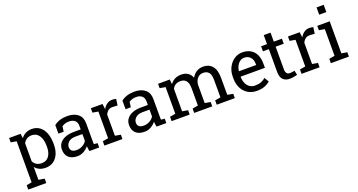

<svg xmlns="http://www.w3.org/2000/svg" viewBox="-50 -1556 4761 2552"><g transform="rotate(-20 2330.5 -279.5)"><path d="M21.5 203.1V141.1L96.2 127.4V-452.6L16.6 -466.3V-528.3H178.7L187.5 -463.9Q213.9 -500 251.7 -519Q289.6 -538.1 339.4 -538.1Q404.3 -538.1 451.2 -502.4Q497.1 -468.3 521.7 -404.5Q546.4 -340.8 546.4 -254.4V-244.1Q546.4 -168 522 -110.8Q497.1 -53.7 451.2 -21.7Q405.3 10.3 340.8 10.3Q292 10.3 255.1 -6.1Q218.3 -22.5 192.4 -54.7V127.4L276.4 141.1V203.1ZM311 -64.9Q379.4 -64.9 414.6 -114.7Q449.7 -164.6 449.7 -244.1V-254.4Q449.7 -350.6 412.8 -405.3Q376 -460 310.1 -460Q269 -460 239.7 -441.4Q210.4 -422.9 192.4 -390.6V-133.3Q210.4 -100.6 239.5 -82.8Q268.6 -64.9 311 -64.9Z M791.5 10.3Q709 10.3 666 -30Q623 -70.3 623 -143.6Q623 -193.8 650.9 -231.4Q678.2 -268.6 730.5 -289.3Q782.7 -310.1 855.5 -310.1H949.7V-361.8Q949.7 -409.7 920.7 -436Q891.6 -462.4 838.9 -462.4Q805.7 -462.4 781.2 -454.3Q756.8 -446.3 736.8 -432.1L726.6 -358.4H652.3V-479.5Q688 -508.3 735.4 -523.2Q782.7 -538.1 840.3 -538.1Q936.5 -538.1 991.2 -492.2Q1045.9 -446.3 1045.9 -360.8V-106.4Q1045.9 -96.2 1046.1 -86.4Q1046.4 -76.7 1047.4 -66.9L1098.6 -61.5V0H960.4Q956.1 -21.5 953.6 -38.6Q951.2 -55.7 950.2 -72.8Q922.4 -37.1 880.6 -13.4Q838.9 10.3 791.5 10.3ZM805.7 -70.3Q853.5 -70.3 893.1 -93.3Q932.6 -116.2 949.7 -148.4V-244.1H852.1Q785.6 -244.1 752.4 -212.4Q719.2 -180.7 719.2 -141.6Q719.2 -106.9 740.7 -88.6Q762.2 -70.3 805.7 -70.3Z M1172.4 0V-61.5L1252 -75.2V-452.6L1172.4 -466.3V-528.3H1337.9L1346.2 -460.9L1347.2 -451.7Q1369.6 -492.2 1402.6 -515.1Q1435.5 -538.1 1478 -538.1Q1493.2 -538.1 1509 -535.4Q1524.9 -532.7 1531.7 -530.3L1519 -440.9L1452.1 -444.8Q1414.1 -447.3 1388.2 -427.5Q1362.3 -407.7 1348.1 -374.5V-75.2L1427.7 -61.5V0Z M1741.2 10.3Q1658.7 10.3 1615.7 -30Q1572.8 -70.3 1572.8 -143.6Q1572.8 -193.8 1600.6 -231.4Q1627.9 -268.6 1680.2 -289.3Q1732.4 -310.1 1805.2 -310.1H1899.4V-361.8Q1899.4 -409.7 1870.4 -436Q1841.3 -462.4 1788.6 -462.4Q1755.4 -462.4 1731 -454.3Q1706.5 -446.3 1686.5 -432.1L1676.3 -358.4H1602.1V-479.5Q1637.7 -508.3 1685.1 -523.2Q1732.4 -538.1 1790 -538.1Q1886.2 -538.1 1940.9 -492.2Q1995.6 -446.3 1995.6 -360.8V-106.4Q1995.6 -96.2 1995.8 -86.4Q1996.1 -76.7 1997.1 -66.9L2048.3 -61.5V0H1910.2Q1905.8 -21.5 1903.3 -38.6Q1900.9 -55.7 1899.9 -72.8Q1872.1 -37.1 1830.3 -13.4Q1788.6 10.3 1741.2 10.3ZM1755.4 -70.3Q1803.2 -70.3 1842.8 -93.3Q1882.3 -116.2 1899.4 -148.4V-244.1H1801.8Q1735.4 -244.1 1702.1 -212.4Q1668.9 -180.7 1668.9 -141.6Q1668.9 -106.9 1690.4 -88.6Q1711.9 -70.3 1755.4 -70.3Z M2123 0V-61.5L2202.6 -75.2V-452.6L2123 -466.3V-528.3H2289.1L2295.4 -459.5Q2320.8 -497.1 2360.8 -517.6Q2400.9 -538.1 2453.6 -538.1Q2506.3 -538.1 2544.2 -513.7Q2582 -489.3 2601.1 -440.4Q2626 -485.4 2667 -511.7Q2708 -538.1 2762.7 -538.1Q2843.8 -538.1 2890.6 -482.7Q2937.5 -427.2 2937.5 -315.9V-75.2L3017.1 -61.5V0H2761.2V-61.5L2840.8 -75.2V-316.9Q2840.8 -395 2814 -427.5Q2787.1 -460 2734.4 -460Q2684.1 -460 2653.6 -424.6Q2623 -389.2 2618.2 -335.4V-75.2L2697.8 -61.5V0H2442.4V-61.5L2522 -75.2V-316.9Q2522 -391.1 2494.4 -425.5Q2466.8 -460 2414.6 -460Q2370.6 -460 2342.3 -441.9Q2314 -423.8 2298.8 -391.1V-75.2L2378.4 -61.5V0Z M3329.1 10.3Q3255.9 10.3 3201.7 -23.4Q3147.5 -56.6 3117.9 -116.2Q3088.4 -175.8 3088.4 -253.9V-275.4Q3088.4 -350.6 3119.6 -410.2Q3150.4 -469.2 3201.9 -503.7Q3253.4 -538.1 3314.5 -538.1Q3379.9 -538.1 3426.8 -512.7Q3477.5 -485.8 3504.2 -431.6Q3530.8 -377.4 3530.8 -301.8V-241.7H3188L3186.5 -239.3Q3187.5 -187 3204.8 -147.7Q3222.2 -108.4 3253.9 -86.7Q3285.6 -64.9 3329.1 -64.9Q3377.9 -64.9 3414.8 -78.9Q3451.7 -92.8 3478.5 -117.2L3516.1 -54.7Q3487.8 -27.3 3441.2 -8.5Q3394.5 10.3 3329.1 10.3ZM3190.9 -316.9H3434.6V-329.6Q3434.6 -369.6 3420.7 -399.4Q3406.7 -429.2 3379.9 -445.8Q3353 -462.4 3314.5 -462.4Q3281.7 -462.4 3252.4 -440.9Q3228.5 -422.9 3211.9 -391.4Q3195.3 -359.9 3189.9 -319.3Z M3792 8.3Q3733.4 8.3 3699 -26.1Q3664.6 -60.5 3664.6 -136.2V-457H3581.1V-528.3H3664.6V-655.8H3760.7V-528.3H3875.5V-457H3760.7V-136.2Q3760.7 -98.1 3775.9 -80.1Q3791 -62 3816.4 -62Q3833.5 -62 3854.5 -65.2Q3875.5 -68.4 3887.2 -70.8L3900.4 -7.8Q3879.4 -1.5 3848.9 3.4Q3818.4 8.3 3792 8.3Z M3960.9 0V-61.5L4040.5 -75.2V-452.6L3960.9 -466.3V-528.3H4126.5L4134.8 -460.9L4135.7 -451.7Q4158.2 -492.2 4191.2 -515.1Q4224.1 -538.1 4266.6 -538.1Q4281.7 -538.1 4297.6 -535.4Q4313.5 -532.7 4320.3 -530.3L4307.6 -440.9L4240.7 -444.8Q4202.6 -447.3 4176.8 -427.5Q4150.9 -407.7 4136.7 -374.5V-75.2L4216.3 -61.5V0Z M4375.5 0V-61.5L4455.1 -75.2V-452.6L4375.5 -466.3V-528.3H4551.3V-75.2L4630.9 -61.5V0ZM4450.2 -658.7V-761.7H4551.3V-658.7Z"/></g></svg>

Font: Hanuman
Style: Regular
Weight: 400
Designer: Danh Hong
Foundry: Danh Hong
Version: Version 9.000